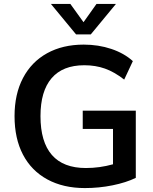

<svg xmlns="http://www.w3.org/2000/svg" viewBox="-20 -948 779 977"><path d="M671 -385V-43Q622 -19 553 -5Q484 9 412 9Q302 9 221 -35Q140 -79 97 -161Q54 -243 54 -357Q54 -469 97 -551Q140 -633 219.5 -677Q299 -721 406 -721Q481 -721 546.5 -699Q612 -677 656 -637L612 -543Q562 -582 514 -599Q466 -616 409 -616Q299 -616 242.5 -550Q186 -484 186 -357Q186 -226 244 -159.5Q302 -93 417 -93Q487 -93 555 -112V-292H401V-385ZM471 -928H570L442 -773H367L239 -928H338L405 -835Z"/></svg>

Font: Muli-Bold
Style: Bold
Weight: 700
Version: Version 2.000